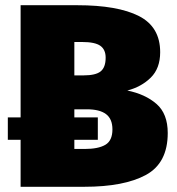

<svg xmlns="http://www.w3.org/2000/svg" viewBox="-20 -716 678 736"><path d="M623 -206Q623 -91 539.5 -45.5Q456 0 303 0H59V-180H10V-266H59V-696H276Q431 -696 512.5 -654.5Q594 -613 594 -516Q594 -454 558 -418.5Q522 -383 468 -369Q537 -355 580 -317.5Q623 -280 623 -206ZM265 -555V-427H300Q347 -427 366 -442.5Q385 -458 385 -495Q385 -526 364.5 -540.5Q344 -555 295 -555ZM411 -220Q411 -260 386.5 -278.5Q362 -297 313 -297H265V-266H355V-180H265V-145H305Q357 -145 384 -161Q411 -177 411 -220Z"/></svg>

Font: Fira Sans Black
Style: Regular
Weight: 900
Designer: Carrois Corporate & Edenspiekermann AG
Foundry: Carrois Corporate GbR & Edenspiekermann AG
Version: Version 4.203